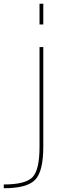

<svg xmlns="http://www.w3.org/2000/svg" viewBox="-39 -770 381 1020"><path d="M-19 230V210Q96 210 133.5 171.5Q171 133 171 10V-520H191V10Q191 140 148 185Q105 230 -19 230ZM171 -640V-750H191V-640Z"/></svg>

Font: Mplus 1p Thin
Style: Regular
Weight: 250
Version: Version 1.061